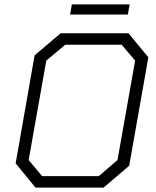

<svg xmlns="http://www.w3.org/2000/svg" viewBox="-20 -851 708 871"><path d="M51 -110 137 -600 255 -700H563L653 -591L566 -99L450 0H141ZM428 -52 513 -125 593 -576 532 -648H276L190 -576L110 -125L171 -52ZM306 -831H568L560 -785H298Z"/></svg>

Font: Chakra Petch Light
Style: Italic
Weight: 300
Italic angle: -10°
Designer: Katatrad Aksorn Co.,Ltd.
Foundry: Cadson Demak Co.,Ltd.
Version: Version 1.000; ttfautohint (v1.6)